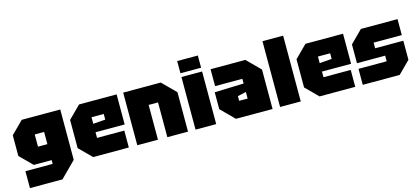

<svg xmlns="http://www.w3.org/2000/svg" viewBox="-66 -1282 4321 1974"><g transform="rotate(-15 2095.0 -295.0)"><path d="M60 140V-40H350V-80H160L30 -210V-430L160 -560H570V-24L406 140ZM250 -380V-250H350V-380Z M640 -130V-430L770 -560H1170V-240H860V-180H1150V0H770ZM860 -330 990 -340V-400H860Z M1240 0V-560H1640L1780 -420V0H1560V-370H1460V0Z M1860 0V-560H2080V0ZM1860 -600V-730H2080V-600Z M2150 -140V-320L2460 -330V-380H2170V-560H2540L2680 -420V0H2290ZM2370 -220V-170H2460V-240Z M2760 0V-700H2980V0Z M3050 -130V-430L3180 -560H3580V-240H3270V-180H3560V0H3180ZM3270 -330 3400 -340V-400H3270Z M3640 0V-170H3940V-230H3640V-430L3770 -560H4160V-390H3860V-330H4160V-127L4033 0Z"/></g></svg>

Font: Tektur Black
Style: Regular
Weight: 900
Designer: Adam Jagosz
Foundry: Adam Jagosz
Version: Version 1.005;gftools[0.9.30]